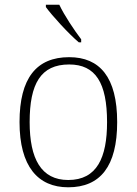

<svg xmlns="http://www.w3.org/2000/svg" viewBox="-20 -786 581 816"><path d="M315 -606H325V-619C296 -657 253 -721 232 -766H175V-756C200 -721 272 -642 315 -606ZM270 10C406 10 478 -79 478 -267C478 -458 404 -543 274 -543C135 -543 63 -454 63 -267C63 -79 141 10 270 10ZM270 -21C155 -21 106 -111 106 -267C106 -430 153 -512 274 -512C386 -512 435 -434 435 -267C435 -116 392 -21 270 -21Z"/></svg>

Font: Noto Serif Devanagari ExtraLight
Style: Regular
Weight: 200
Designer: Universal Thirst, Indian Type Foundry and the Monotype Design Team
Foundry: Monotype Imaging Inc.
Version: Version 2.004